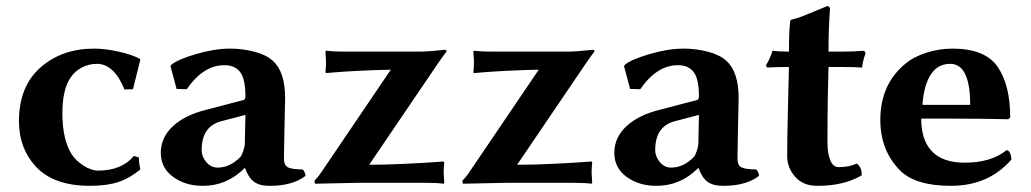

<svg xmlns="http://www.w3.org/2000/svg" viewBox="-20 -598 3372 628"><path d="M296.9 -389.2Q270 -389.2 246.3 -376.5Q222.7 -363.8 208.5 -340.8Q184.1 -301.8 184.1 -228Q184.1 -142.1 213.9 -94.2Q228 -72.3 253.4 -56.2Q278.8 -40 300.8 -40Q377.9 -40 418 -87.9L434.1 -83Q434.1 -65.9 439 -43.9Q404.8 -15.1 367.4 -2.7Q330.1 9.8 273.9 9.8Q154.8 9.8 96.2 -54.2Q42 -113.3 42 -202.1Q42 -314.9 112.1 -377Q182.1 -439 288.1 -439Q324.2 -439 368.7 -429Q413.1 -418.9 437 -405.8L439 -402.8L415 -306.2L387.2 -305.2Q353 -389.2 296.9 -389.2Z M782.7 -222.2 702.6 -201.2Q639.6 -184.1 639.6 -106.9Q639.6 -85.9 654.8 -67.9Q669.9 -49.8 691.9 -49.8Q731.9 -49.8 765.6 -84Q770.5 -88.9 775.6 -104Q780.8 -119.1 780.8 -128.9ZM908.7 -80.1Q908.7 -57.1 922.1 -50.5Q935.5 -43.9 969.7 -43.9Q977.5 -37.1 979.5 -22.9Q936.5 10.3 860.8 9.8Q828.6 9.8 810.5 -3.7Q792.5 -17.1 781.7 -47.9H779.8Q721.7 10.3 642.6 9.8Q586.4 9.8 546.1 -19.5Q505.9 -48.8 505.9 -98.1Q505.9 -148.9 546.4 -186Q586.9 -223.1 659.7 -240.2L776.9 -271Q782.7 -272.9 782.7 -283.2Q782.7 -339.4 765.6 -362.1Q748.5 -384.8 713.9 -384.8Q645 -384.8 590.8 -306.2L557.6 -307.1L537.6 -381.8L540.5 -386.2Q560.5 -403.3 621.1 -421.1Q681.6 -439 732.9 -439Q772.9 -439 811.8 -429Q850.6 -418.9 872.6 -398.9Q912.6 -362.8 912.6 -276.9Q912.6 -273.9 910.6 -185.5Q908.7 -97.2 908.7 -80.1Z M1258.3 -370.1Q1208.5 -369.1 1155.5 -366.5Q1102.5 -363.8 1074.2 -361.3L1046.4 -358.9L1044.4 -361.8Q1046.4 -377.9 1046.4 -397Q1046.4 -402.8 1044.4 -429.2L1046.4 -432.1Q1069.3 -429.2 1102.5 -429.2H1354.5Q1367.7 -429.2 1386.5 -430.7Q1405.3 -432.1 1419.7 -433.6Q1434.1 -435.1 1435.5 -435.1Q1440.4 -435.1 1440.4 -429.2Q1433.6 -421.4 1410.2 -387.2L1187.5 -59.1Q1240.7 -59.1 1301.5 -62Q1362.3 -64.9 1397 -67.4L1431.2 -69.8L1433.1 -66.9Q1431.2 -50.8 1431.2 -32.2Q1431.2 -26.4 1433.1 0L1431.2 2.9Q1409.2 0 1375.5 0H1149.4L1010.3 2.9L1008.3 -6.8Q1021.5 -20 1029.3 -32.2Z M1742.2 -370.1Q1692.4 -369.1 1639.4 -366.5Q1586.4 -363.8 1558.1 -361.3L1530.3 -358.9L1528.3 -361.8Q1530.3 -377.9 1530.3 -397Q1530.3 -402.8 1528.3 -429.2L1530.3 -432.1Q1553.2 -429.2 1586.4 -429.2H1838.4Q1851.6 -429.2 1870.4 -430.7Q1889.2 -432.1 1903.6 -433.6Q1918 -435.1 1919.4 -435.1Q1924.3 -435.1 1924.3 -429.2Q1917.5 -421.4 1894 -387.2L1671.4 -59.1Q1724.6 -59.1 1785.4 -62Q1846.2 -64.9 1880.9 -67.4L1915 -69.8L1917 -66.9Q1915 -50.8 1915 -32.2Q1915 -26.4 1917 0L1915 2.9Q1893.1 0 1859.4 0H1633.3L1494.1 2.9L1492.2 -6.8Q1505.4 -20 1513.2 -32.2Z M2266.1 -222.2 2186 -201.2Q2123 -184.1 2123 -106.9Q2123 -85.9 2138.2 -67.9Q2153.3 -49.8 2175.3 -49.8Q2215.3 -49.8 2249 -84Q2253.9 -88.9 2259 -104Q2264.2 -119.1 2264.2 -128.9ZM2392.1 -80.1Q2392.1 -57.1 2405.5 -50.5Q2418.9 -43.9 2453.1 -43.9Q2460.9 -37.1 2462.9 -22.9Q2419.9 10.3 2344.2 9.8Q2312 9.8 2293.9 -3.7Q2275.9 -17.1 2265.1 -47.9H2263.2Q2205.1 10.3 2126 9.8Q2069.8 9.8 2029.5 -19.5Q1989.3 -48.8 1989.3 -98.1Q1989.3 -148.9 2029.8 -186Q2070.3 -223.1 2143.1 -240.2L2260.3 -271Q2266.1 -272.9 2266.1 -283.2Q2266.1 -339.4 2249 -362.1Q2231.9 -384.8 2197.3 -384.8Q2128.4 -384.8 2074.2 -306.2L2041 -307.1L2021 -381.8L2023.9 -386.2Q2043.9 -403.3 2104.5 -421.1Q2165 -439 2216.3 -439Q2256.3 -439 2295.2 -429Q2334 -418.9 2356 -398.9Q2396 -362.8 2396 -276.9Q2396 -273.9 2394 -185.5Q2392.1 -97.2 2392.1 -80.1Z M2560.5 -429.2Q2560.5 -498 2564.9 -529.8L2566.9 -533.2Q2585 -537.1 2606.9 -545.7Q2628.9 -554.2 2655.8 -565.7Q2682.6 -577.1 2685.5 -578.1Q2694.3 -578.1 2694.8 -567.9Q2689.9 -508.8 2689.9 -429.2H2736.8Q2772 -429.2 2806.6 -432.1L2811.5 -423.8Q2801.8 -399.9 2799.8 -377Q2779.8 -378.9 2727.5 -378.9H2689.9L2687.5 -272Q2686.5 -217.3 2686.5 -130.9Q2686.5 -96.7 2695.6 -74Q2704.6 -51.3 2723.6 -51.3Q2757.8 -51.3 2781.7 -63Q2798.8 -52.2 2798.8 -24.9Q2740.7 10.3 2651.9 9.8Q2606.9 9.8 2580.8 -19.8Q2554.7 -49.3 2554.7 -87.9Q2554.7 -141.1 2557.6 -261.2L2560.5 -378.9Q2513.7 -378.9 2489.7 -377L2484.9 -383.8Q2498 -403.8 2506.8 -432.1Q2528.3 -429.2 2560.5 -429.2Z M2997.1 -254.9H3153.3Q3153.3 -388.7 3088.4 -389.2Q3049.8 -389.2 3027.8 -358.9Q3002 -324.2 2997.1 -254.9ZM3272.5 -106.9Q3279.3 -106.9 3283.7 -96.9Q3288.1 -86.9 3288.1 -76.2Q3213.9 9.8 3090.3 9.8Q2972.2 9.8 2922.4 -42Q2859.4 -106.9 2859.4 -206.1Q2859.4 -321.8 2940.9 -389.2Q2969.7 -413.1 3011.2 -426Q3052.7 -439 3095.2 -439Q3202.1 -439 3243.2 -379.4Q3284.2 -319.8 3284.2 -213.9L3278.3 -208Q3192.4 -210 3092.8 -210H2993.2Q2993.2 -141.1 3026.4 -105Q3062 -65.9 3135.3 -65.9Q3221.7 -65.9 3272.5 -106.9Z"/></svg>

Font: Linux Biolinum O
Style: Bold
Weight: 700
Designer: Philipp H. Poll
Foundry: Philipp H. Poll
Version: Version 1.3.2